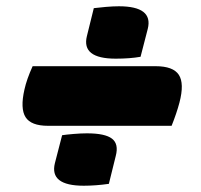

<svg xmlns="http://www.w3.org/2000/svg" viewBox="-20 -601 640 612"><path d="M279 -575Q294 -577 317.5 -579Q341 -581 359 -581Q469 -581 451 -509L428 -420Q394 -414 349 -414Q239 -414 257 -486ZM84 -390H476Q532 -390 550 -362.5Q568 -335 552 -274Q543 -240 527 -200H133Q79 -200 61.5 -227.5Q44 -255 58 -316Q65 -348 84 -390ZM178 -170Q191 -172 214.5 -174Q238 -176 257 -176Q315 -176 337 -159Q359 -142 349 -104L327 -15Q285 -9 247 -9Q137 -9 155 -81Z"/></svg>

Font: Recursive Mn Csl St XBk
Style: Italic
Weight: 1000
Italic angle: -15°
Monospace: yes
Version: Version 1.079;hotconv 1.0.112;makeotfexe 2.5.65598; ttfautoh